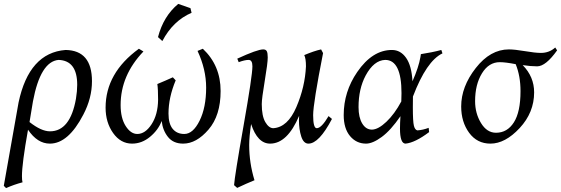

<svg xmlns="http://www.w3.org/2000/svg" viewBox="-44 -734 2896 991"><path d="M213.9 -56.2Q318.4 -56.2 348.1 -224.6Q354.5 -264.2 354.5 -296.4Q354.5 -421.4 258.3 -424.8Q164.6 -416.5 126 -210.4L108.4 -104Q168.9 -56.2 213.9 -56.2ZM-12.7 236.8 -24.4 225.1 51.8 -205.1Q106 -461.4 294.4 -476.1Q430.7 -474.1 430.7 -314.9Q430.7 -227.5 386.2 -142.6Q308.6 7.3 213.4 7.3Q148.9 7.3 100.6 -64.5Q69.3 110.8 69.3 175.3Q69.3 196.8 72.3 207Q29.3 218.3 -12.7 236.8Z M901.4 7.3Q850.6 7.3 823.2 -26.9Q795.9 -61 790.5 -109.4Q772.5 -62.5 730.2 -27.6Q688 7.3 637.7 7.3Q578.6 7.3 539.8 -47.4Q501 -102.1 501 -178.2Q501 -357.4 672.9 -482.4L696.3 -468.3Q578.6 -345.2 578.6 -191.9Q578.6 -124.5 604.7 -83.5Q630.9 -42.5 664.6 -42.5Q705.6 -42.5 738.3 -92.5Q771 -142.6 772 -219.2Q772 -274.4 768.1 -300.3Q809.6 -317.4 848.1 -335L862.8 -319.3Q825.7 -230.5 825.7 -147.9Q825.7 -95.2 847.4 -68.8Q869.1 -42.5 907.2 -42.5Q952.1 -42.5 986.1 -110.8Q1020 -179.2 1020 -281.7Q1020 -376 975.6 -471.2L1002.9 -482.4Q1094.7 -396 1094.7 -264.2Q1094.7 -137.7 1032.2 -65.2Q969.7 7.3 901.4 7.3ZM793.9 -522 771.5 -542.5Q799.8 -650.9 876 -713.9L939 -691.9L944.8 -668Q848.6 -626.5 793.9 -522Z M1180.2 235.8 1164.1 221.7Q1167.5 173.8 1213.1 -85Q1258.8 -343.8 1258.8 -391.6Q1258.8 -424.8 1239.3 -424.8Q1219.7 -424.8 1188 -413.1L1180.7 -431.2Q1284.2 -479 1314.5 -479Q1328.1 -479 1333 -469.7Q1337.9 -460.4 1337.9 -437.5Q1337.9 -408.2 1322.5 -316.7Q1307.1 -225.1 1307.1 -196.8Q1307.1 -135.3 1325.4 -103.8Q1343.8 -72.3 1366.7 -72.3Q1440.9 -77.1 1485.6 -181.2Q1530.3 -285.2 1535.2 -391.6Q1535.2 -432.1 1526.4 -449.7Q1577.6 -471.2 1613.3 -479L1623.5 -460Q1572.3 -199.7 1572.3 -139.6Q1572.3 -72.3 1590.8 -72.3Q1615.2 -72.3 1651.9 -134.8L1669.4 -120.1Q1602.5 7.3 1547.9 7.3Q1522.9 7.3 1511 -29.3Q1499 -65.9 1499 -114.3L1500 -136.2Q1439 7.3 1350.1 7.3Q1285.2 7.3 1252 -93.8Q1242.2 -27.3 1242.2 14.6Q1242.2 106.4 1269.5 196.3Q1227.5 213.4 1180.2 235.8Z M1876 -64.9Q1908.7 -65.9 1950.4 -105.5Q1992.2 -145 2027.3 -210.4L2028.3 -253.4Q2028.3 -424.8 1944.3 -424.8Q1885.7 -422.9 1843.3 -344.2Q1806.6 -275.4 1806.6 -181.2Q1806.6 -127.9 1825.7 -96.4Q1844.7 -64.9 1876 -64.9ZM2049.3 7.3Q2020.5 7.3 2020.5 -70.3Q2020.5 -97.2 2022.9 -134.3Q1973.1 -61.5 1926.3 -27.1Q1879.4 7.3 1845.2 7.3Q1795.4 7.3 1762.7 -31.7Q1730 -70.8 1730 -140.1Q1730 -260.7 1799.8 -362.3Q1877.9 -476.1 1979 -476.1Q2023.4 -476.1 2052 -435.5Q2080.6 -395 2085 -314.5Q2117.2 -387.7 2126 -439.5L2128.4 -454.6Q2186.5 -463.4 2233.9 -476.1L2239.7 -458.5Q2157.2 -419.4 2087.4 -235.8L2086.9 -179.7Q2086.9 -106.9 2092.3 -85.2Q2097.7 -63.5 2110.4 -61Q2139.2 -63 2168.5 -74.2L2170.9 -52.2Q2098.6 2.4 2049.3 7.3Z M2516.1 -48.8Q2574.2 -48.8 2608.4 -102.5Q2642.6 -156.2 2642.6 -263.7Q2642.6 -341.8 2617.7 -402.8Q2564.9 -413.1 2535.6 -413.1Q2479 -413.1 2443.6 -355.5Q2408.2 -297.9 2408.2 -211.9Q2408.2 -148.9 2438.7 -98.9Q2469.2 -48.8 2516.1 -48.8ZM2487.3 7.3Q2418.5 7.3 2377.4 -48.6Q2336.4 -104.5 2336.4 -184.6Q2336.4 -286.6 2411.6 -382.8Q2486.8 -479 2582.5 -479Q2612.3 -479 2665.5 -470Q2718.8 -460.9 2748 -460.9Q2791 -460.9 2821.8 -488.8L2831.5 -474.1Q2772.9 -391.6 2728.5 -391.6Q2695.8 -391.6 2653.8 -397.9Q2712.9 -337.9 2712.9 -257.3Q2712.9 -153.3 2638.2 -73Q2563.5 7.3 2487.3 7.3Z"/></svg>

Font: Kelvinch
Style: Italic
Weight: 400
Italic angle: -10°
Designer: Paul James Miller
Foundry: High-Logic / Made with FontCreator
Version: Version 3.40;July 22, 2017;FontCreator 11.0.0.2388 64-bit